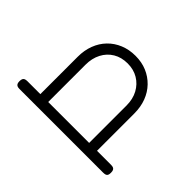

<svg xmlns="http://www.w3.org/2000/svg" viewBox="-175 -856 1035 1035"><g transform="rotate(-45 343.0 -338.0)"><path d="M107 11Q96 11 89.5 8Q83 5 80.5 -2Q78 -9 78 -20V-657Q78 -668 81 -674.5Q84 -681 90.5 -684Q97 -687 108 -687Q119 -687 125.5 -684Q132 -681 135 -674.5Q138 -668 138 -656V-558H423Q472 -558 513 -542.5Q554 -527 584 -498Q614 -469 630.5 -429Q647 -389 647 -341Q647 -293 630.5 -254Q614 -215 584 -186Q554 -157 513 -141.5Q472 -126 422 -126H138V-19Q138 -8 135 -1.5Q132 5 125.5 8Q119 11 107 11ZM138 -186H423Q472 -186 509 -206Q546 -226 567 -261Q588 -296 588 -342Q588 -389 567 -424Q546 -459 508.5 -478.5Q471 -498 422 -498H138Z"/></g></svg>

Font: Fredoka SemiExpanded Light
Style: Regular
Weight: 300
Width: 6
Designer: Ben Nathan
Foundry: Milena B. Brandão, Ben Nathan
Version: Version 2.001